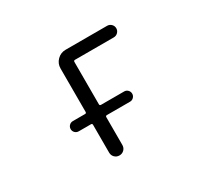

<svg xmlns="http://www.w3.org/2000/svg" viewBox="-144 -983 1288 1190"><g transform="rotate(-30 500.0 -388.0)"><path d="M255.9 -276.4Q240.2 -276.4 229.5 -287.1Q218.8 -297.9 218.8 -313Q218.8 -328.1 229.5 -338.9Q240.2 -349.6 255.9 -349.6H342.8Q352.5 -349.6 352.5 -359.4V-669.9Q352.5 -705.1 377.4 -730Q402.3 -754.9 437.5 -754.9H734.4Q752 -754.9 764.2 -742.7Q776.4 -730.5 776.4 -713.4Q776.4 -696.3 764.2 -684.1Q752 -671.9 734.4 -671.9H457Q447.3 -671.9 447.3 -662.1V-359.4Q447.3 -349.6 457 -349.6H623Q637.7 -349.6 648.4 -338.9Q659.2 -328.1 659.2 -313Q659.2 -297.9 648.4 -287.1Q637.7 -276.4 623 -276.4H457Q447.3 -276.4 447.3 -266.6V-68.4Q447.3 -47.9 433.6 -34.2Q419.9 -20.5 399.9 -20.5Q379.9 -20.5 366.2 -34.2Q352.5 -47.9 352.5 -68.4V-266.6Q352.5 -276.4 342.8 -276.4Z"/></g></svg>

Font: Rounded-X Mgen+ 1m regular
Style: Regular
Weight: 400
Designer: [Source Han Sans]
Ryoko NISHIZUKA  (kana & ideographs); Paul D. Hunt (Latin, Greek & Cyrillic); Wenlong ZHANG  (bopomofo
Version: Version 1.059.20150602